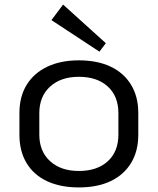

<svg xmlns="http://www.w3.org/2000/svg" viewBox="-20 -812 690 840"><path d="M325 8Q244 8 185.5 -19.5Q127 -47 96 -99Q65 -151 65 -222V-318Q65 -389 96.5 -440.5Q128 -492 186.5 -520Q245 -548 325 -548Q406 -548 464 -520.5Q522 -493 553.5 -441Q585 -389 585 -318V-222Q585 -151 553.5 -99Q522 -47 464 -19.5Q406 8 325 8ZM325 -64Q405 -64 451.5 -106.5Q498 -149 498 -223V-317Q498 -391 451.5 -433.5Q405 -476 325 -476Q246 -476 199 -433Q152 -390 152 -317V-223Q152 -150 199 -107Q246 -64 325 -64ZM443 -623 415 -586 205 -724 256 -792Z"/></svg>

Font: Pathway Extreme
Style: Regular
Weight: 400
Designer: Eduardo Rodriguez Tunni
Foundry: Eduardo Rodriguez Tunni
Version: Version 1.001;gftools[0.9.26]